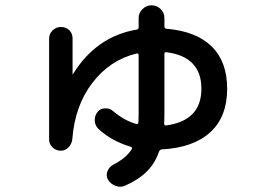

<svg xmlns="http://www.w3.org/2000/svg" viewBox="-20 -657 1040 735"><path d="M618.2 -457Q609.4 -459 609.4 -450.2V-226.6Q609.4 -197.3 608.4 -184.6Q608.4 -180.7 610.4 -178.2Q612.3 -175.8 616.2 -176.8Q751 -195.3 751 -317.4Q751 -439.5 618.2 -457ZM168 -123V-508.8Q168 -527.3 181.2 -540.5Q194.3 -553.7 213.4 -553.7Q232.4 -553.7 245.1 -541.5Q257.8 -529.3 257.8 -509.8V-374Q257.8 -373 258.8 -373Q259.8 -373 259.8 -374Q348.6 -517.6 503.9 -543.9Q510.7 -544.9 510.7 -552.7V-587.9Q510.7 -607.4 525.4 -622.1Q540 -636.7 560.1 -636.7Q580.1 -636.7 594.7 -622.6Q609.4 -608.4 609.4 -587.9V-556.6Q609.4 -546.9 618.2 -546.9Q731.4 -537.1 790.5 -479Q849.6 -420.9 849.6 -317.4Q849.6 -210 785.2 -150.9Q720.7 -91.8 599.6 -85Q592.8 -85 588.9 -77.1Q573.2 -31.2 541.5 0Q509.8 31.2 459 53.7Q441.4 61.5 422.9 54.7Q404.3 47.9 393.6 31.2Q384.8 15.6 391.1 -1Q397.5 -17.6 413.1 -26.4Q461.9 -50.8 484.4 -85.9Q488.3 -93.8 478.5 -95.7Q407.2 -117.2 357.4 -163.1Q343.8 -175.8 342.8 -194.8Q341.8 -213.9 353.5 -228.5Q363.3 -241.2 381.3 -242.2Q399.4 -243.2 412.1 -232.4Q454.1 -196.3 501 -182.6Q509.8 -180.7 509.8 -189.5Q510.7 -201.2 510.7 -226.6V-445.3Q510.7 -454.1 502.9 -452.1Q401.4 -427.7 334 -340.3Q266.6 -252.9 256.8 -124Q254.9 -106.4 242.7 -93.3Q230.5 -80.1 212.4 -80.1Q194.3 -80.1 181.2 -92.8Q168 -105.5 168 -123Z"/></svg>

Font: Rounded Mgen+ 1m medium
Style: Regular
Weight: 500
Designer: [Source Han Sans]
Ryoko NISHIZUKA  (kana & ideographs); Paul D. Hunt (Latin, Greek & Cyrillic); Wenlong ZHANG  (bopomofo
Version: Version 1.059.20150602